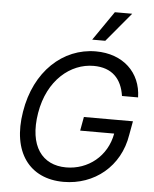

<svg xmlns="http://www.w3.org/2000/svg" viewBox="-63 -1018 869 1080"><g transform="rotate(5 371.5 -478.0)"><path d="M622.2 -500H713.1C710.2 -640.6 608 -737.2 454.5 -737.2C268.5 -737.2 112.2 -593.8 75.3 -363.6C36.9 -133.5 143.5 9.9 336.6 9.9C509.9 9.9 653.4 -105.1 681.8 -285.5L696 -363.6H419L404.8 -285.5H596.9C573.5 -155.2 467 -72.4 343.8 -72.4C208.8 -72.4 129.3 -174.7 160.5 -363.6C191.8 -552.6 319.6 -654.8 448.9 -654.8C554 -654.8 608 -595.2 622.2 -500ZM427.6 -801.1H501.4L639.2 -965.9H541.2Z"/></g></svg>

Font: Magic Ui Pro
Style: Italic
Weight: 400
Italic angle: -9.39999°
Designer: Stefan Endress, Andreas Faust
Version: Version 1.000;FEAKit 1.0